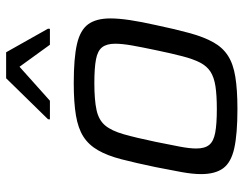

<svg xmlns="http://www.w3.org/2000/svg" viewBox="-103 -672 783 617"><g transform="rotate(-90 288.5 -363.5)"><path d="M246.7 8Q166.7 8 120.9 -2.1Q75.1 -12.2 56.3 -37.8Q37.5 -63.5 37.5 -108.7Q37.5 -135.6 44 -171.4Q50.4 -207.3 59.9 -254.5Q73.3 -319 85.1 -364.5Q96.8 -409.9 114.1 -439.9Q131.3 -469.9 157.9 -487Q184.5 -504 226.2 -511Q267.8 -518 330.1 -518Q410.2 -518 455.2 -507.7Q500.2 -497.4 519 -471.7Q537.8 -446 537.8 -400.3Q537.8 -373.4 532.4 -337.3Q527 -301.3 516.5 -254.5Q503 -190.1 490.5 -144.9Q478 -99.6 461.2 -69.6Q444.5 -39.6 418.2 -22.6Q391.9 -5.5 350.4 1.2Q309 8 246.7 8ZM246.5 -58.2Q290.7 -58.2 319.7 -62.6Q348.7 -67.1 366.6 -78.6Q384.5 -90.2 395.9 -112.1Q407.2 -134 416.3 -169.1Q425.5 -204.2 435.9 -254.5Q445.2 -298.6 450.9 -330.6Q456.5 -362.7 456.5 -384.9Q456.5 -412.5 444.9 -427Q433.4 -441.5 405.9 -446.6Q378.4 -451.8 330.3 -451.8Q275.3 -451.8 243.1 -444.7Q210.9 -437.6 193.7 -416.9Q176.5 -396.2 165.5 -357.2Q154.4 -318.3 141.1 -254.5Q132.1 -210 126 -178.1Q119.8 -146.3 119.8 -124.1Q119.8 -97 131.3 -82.8Q142.9 -68.5 170.6 -63.4Q198.4 -58.2 246.5 -58.2ZM213.4 -594.6 213.8 -600.7 345.5 -735.3H429L504.8 -600.7L504.3 -594.6H453.2L382.5 -692.3L273.3 -594.6Z"/></g></svg>

Font: Saira Thin
Style: Italic
Weight: 100
Italic angle: -12°
Designer: Hector Gatti with collaboration of the Omnibus-Type team
Foundry: Omnibus-Type
Version: Version 1.101